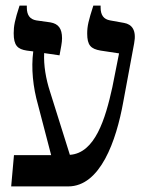

<svg xmlns="http://www.w3.org/2000/svg" viewBox="-20 -667 536 687"><path d="M20 0H224C339 0 396 -163 421 -302L460 -512C469 -559 452 -580 424 -585L374 -594C351 -598 340 -613 340 -640V-647H314C297 -594 292 -574 292 -547C292 -505 305 -492 340 -486L406 -476L382 -355C357 -241 320 -119 230 -113L159 -339C144 -385 136 -433 138 -477L193 -469C198 -497 202 -514 202 -530C202 -565 189 -582 160 -587L110 -594C87 -598 76 -613 76 -640V-647H50C33 -595 29 -574 29 -548C29 -504 43 -491 76 -486L99 -483C91 -423 98 -355 116 -292L163 -112H30Z"/></svg>

Font: Noto Serif Hebrew SemiCondensed Medium
Style: Regular
Weight: 500
Width: 4
Designer: Monotype Design Team
Foundry: Monotype Imaging Inc.
Version: Version 2.004